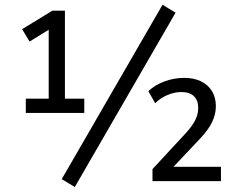

<svg xmlns="http://www.w3.org/2000/svg" viewBox="-20 -749 977 794"><path d="M86.7 -282V-341.1H181.4V-644.6H211.7L102.3 -577.1L71.4 -628.3L196.7 -705H248.5V-341.1H328.5V-282ZM289.4 24.3 235.3 -8.3 652.1 -729.3 706.1 -696.7ZM610.6 0V-49.7L746.2 -196.1Q774.9 -227.4 787.3 -252.1Q799.7 -276.8 799.7 -302.6Q799.7 -334.5 781.7 -351.4Q763.8 -368.4 729.5 -368.4Q702.3 -368.4 673.1 -356.3Q643.9 -344.2 621.8 -322.1L593.6 -371.8Q619.6 -397.4 659.8 -412.2Q699.9 -427 741.3 -427Q782.1 -427 811.5 -412.5Q840.8 -398.1 856.8 -371.9Q872.7 -345.7 872.7 -309.7Q872.7 -276.2 856.9 -243.6Q841.1 -211.1 806.7 -175L688.5 -49.6V-59.1H893.7V0Z"/></svg>

Font: Nunito Sans 12pt ExtraLight
Style: Regular
Weight: 200
Designer: Vernon Adams
Foundry: Vernon Adams
Version: Version 3.101;gftools[0.9.27]